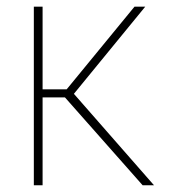

<svg xmlns="http://www.w3.org/2000/svg" viewBox="-20 -548 509 568"><path d="M106 -528.3V0H80.1V-528.3ZM409.7 -528.3 189.9 -259.8H95.2V-283.7H177.2L377.9 -528.3ZM401.9 0 171.4 -260.7 187 -283.7 435.5 0Z"/></svg>

Font: Roboto Condensed Thin
Style: Regular
Weight: 250
Width: 3
Designer: Christian Robertson
Foundry: Google
Version: Version 3.009; 2024